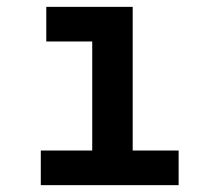

<svg xmlns="http://www.w3.org/2000/svg" viewBox="-20 -540 640 560"><path d="M99 0V-101H249V-419H115V-520H367V-101H501V0Z"/></svg>

Font: Iosevka Custom Extended
Style: Bold
Weight: 700
Width: 7
Monospace: yes
Designer: Belleve Invis
Foundry: Belleve Invis
Version: Version 11.2.4; ttfautohint (v1.8.4)